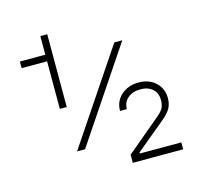

<svg xmlns="http://www.w3.org/2000/svg" viewBox="-103 -793 963 929"><g transform="rotate(-15 378.5 -329.0)"><path d="M450.2 25.4V-15.1L624 -161.1Q644.5 -178.2 652.6 -193.8Q660.6 -209.5 660.6 -232.4Q660.6 -268.1 637.9 -288.3Q615.2 -308.6 577.6 -308.6Q539.1 -308.6 514.4 -288.1Q489.7 -267.6 489.7 -232.9H455.6Q455.6 -281.2 490.2 -312Q524.9 -342.8 577.6 -342.8Q628.9 -342.8 662.1 -312.3Q695.3 -281.7 695.3 -233.4Q695.3 -204.1 683.3 -182.6Q671.4 -161.1 643.6 -138.2L494.6 -14.6V-9.3H702.6V25.4ZM49.3 -556.2V-589.4H176.8V-682.6H211.4V-317.9H176.8V-556.2ZM244.1 -97.7H204.1L514.6 -560.5H554.7Z"/></g></svg>

Font: Estedad-FD ExtraLight
Style: Regular
Weight: 200
Designer: Amin Abedi
Version: Version 7.3